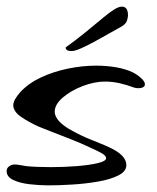

<svg xmlns="http://www.w3.org/2000/svg" viewBox="-23 -547 472 579"><path d="M123 12Q95 12 65.5 8.5Q36 5 16.5 -4.5Q-3 -14 -3 -31Q-3 -40 4.5 -45.5Q12 -51 22 -51Q27 -51 39 -49Q51 -47 56 -46Q86 -43 131 -43Q170 -43 208 -46Q246 -49 271.5 -55Q297 -61 297 -70Q297 -78 281 -86.5Q265 -95 251 -101Q224 -114 191 -127Q158 -140 130.5 -150.5Q103 -161 94 -165Q63 -179 40 -195Q17 -211 17 -230Q17 -245 38 -269Q63 -296 100.5 -313.5Q138 -331 181.5 -340Q225 -349 267 -349Q299 -349 327.5 -344Q356 -339 377 -329Q391 -322 402.5 -311.5Q414 -301 414 -293Q414 -287 408.5 -284Q403 -281 395 -281Q391 -281 387.5 -281.5Q384 -282 381 -283Q360 -291 338 -296Q316 -301 293 -301Q262 -301 226.5 -287.5Q191 -274 166.5 -253Q142 -232 142 -210Q142 -199 151 -186.5Q160 -174 182 -160Q219 -138 257 -123.5Q295 -109 320 -96Q358 -75 358 -49Q358 -30 334 -18Q310 -6 273 0.5Q236 7 195.5 9.5Q155 12 123 12ZM193 -393Q175 -393 175 -404Q203 -424 234 -449Q265 -474 291 -496Q308 -510 321.5 -518.5Q335 -527 345 -527Q363 -527 363 -500Q363 -496 360 -485Q357 -474 340 -465Q327 -458 306 -446Q285 -434 263 -422Q241 -410 222 -401.5Q203 -393 193 -393Z"/></svg>

Font: Grechen Fuemen
Style: Regular
Weight: 400
Designer: Robert E. Leuschke
Foundry: Robert E. Leuschke
Version: Version 1.010; ttfautohint (v1.8.3)